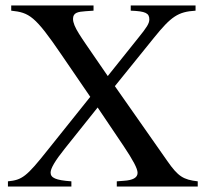

<svg xmlns="http://www.w3.org/2000/svg" viewBox="-20 -682 756 702"><path d="M703 0V-19C650 -25 631 -37 592 -93L400 -367L543 -544C606 -622 631 -639 695 -643V-662H458V-643C512 -641 526 -634 526 -611C526 -596 516 -581 486 -544L374 -404L330 -468C277 -546 247 -584 247 -613C247 -636 265 -639 293 -641L322 -643V-662H21V-643C87 -636 108 -624 204 -483L310 -328L154 -133C77 -36 61 -24 9 -19V0H241V-19C183 -23 165 -32 165 -51C165 -66 181 -94 218 -140L337 -289L432 -148C466 -97 483 -66 483 -50C483 -32 465 -23 433 -21L407 -19V0Z"/></svg>

Font: STIX Math
Style: Regular
Weight: 400
Designer: MicroPress Inc., with final additions and corrections provided by Coen Hoffman, Elsevier (retired)
Version: Version 1.1.0